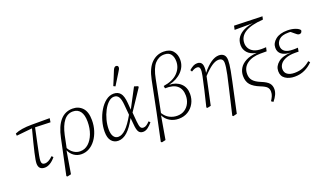

<svg xmlns="http://www.w3.org/2000/svg" viewBox="-89 -1348 3566 2118"><g transform="rotate(-20 1694.5 -289.0)"><path d="M43 -424 41 -450Q111 -482 239 -482H450L443 -436L264 -442Q240 -328 224 -253.5Q208 -179 200 -136Q192 -93 192 -73Q192 -30 232 -30Q250 -30 273.5 -41.5Q297 -53 326 -81L342 -64Q310 -25 277.5 -6Q245 13 215 13Q142 13 142 -61Q142 -93 162.5 -182.5Q183 -272 228 -443Z M542 -250 513 -108Q534 -69 568.5 -46Q603 -23 644 -23Q699 -23 740.5 -60.5Q782 -98 806 -161.5Q830 -225 830 -303Q830 -383 800 -423.5Q770 -464 714 -464Q650 -464 607.5 -409.5Q565 -355 542 -250ZM415 190 404 182 492 -234Q546 -495 721 -495Q792 -495 836.5 -447.5Q881 -400 881 -303Q881 -238 863 -181Q845 -124 813.5 -80.5Q782 -37 739.5 -12.5Q697 12 647 12Q598 12 560.5 -14Q523 -40 503 -85L459 180Z M1019 -143Q1019 -88 1038.5 -58.5Q1058 -29 1093 -29Q1136 -29 1182.5 -74Q1229 -119 1285 -218L1275 -330Q1270 -401 1251.5 -431.5Q1233 -462 1196 -462Q1162 -462 1130 -432.5Q1098 -403 1073 -355.5Q1048 -308 1033.5 -252Q1019 -196 1019 -143ZM1078 12Q1029 12 998.5 -24Q968 -60 968 -132Q968 -194 986 -257.5Q1004 -321 1036.5 -375Q1069 -429 1112 -462Q1155 -495 1204 -495Q1253 -495 1281.5 -462Q1310 -429 1317 -343L1323 -264L1444 -493L1489 -479V-466L1330 -227L1339 -121Q1344 -68 1354 -49Q1364 -30 1388 -30Q1407 -30 1425 -42.5Q1443 -55 1463 -76L1479 -59Q1454 -29 1426.5 -8Q1399 13 1369 13Q1335 13 1318 -11.5Q1301 -36 1296 -105L1289 -178Q1237 -81 1185.5 -34.5Q1134 12 1078 12ZM1230 -574Q1247 -614 1263.5 -654Q1280 -694 1296 -734Q1311 -772 1332 -772Q1358 -772 1358 -748Q1358 -738 1353 -728Q1348 -718 1336 -699Q1315 -665 1294 -631Q1273 -597 1252 -563Z M1697 -487 1623 -115Q1652 -68 1694 -46.5Q1736 -25 1783 -25Q1834 -25 1870.5 -49Q1907 -73 1927 -113.5Q1947 -154 1947 -202Q1947 -280 1900.5 -319.5Q1854 -359 1758 -356L1753 -385Q1865 -402 1921 -459.5Q1977 -517 1977 -593Q1977 -646 1953 -678Q1929 -710 1876 -710Q1811 -710 1765.5 -659.5Q1720 -609 1697 -487ZM1523 192 1512 184 1579 -134 1652 -496Q1678 -624 1738 -683Q1798 -742 1880 -742Q1953 -742 1988.5 -700Q2024 -658 2024 -596Q2024 -517 1967 -458Q1910 -399 1816 -378V-377Q1896 -375 1946.5 -328.5Q1997 -282 1997 -204Q1997 -144 1970.5 -95Q1944 -46 1897 -17Q1850 12 1788 12Q1730 12 1684.5 -15Q1639 -42 1615 -91L1568 182Z M2114 -1Q2140 -105 2158.5 -185.5Q2177 -266 2193 -342Q2205 -399 2200 -425.5Q2195 -452 2167 -452Q2151 -452 2135.5 -446Q2120 -440 2101 -428L2089 -449Q2116 -472 2137.5 -483.5Q2159 -495 2185 -495Q2226 -495 2240 -463Q2254 -431 2242 -361Q2350 -495 2439 -495Q2476 -495 2497.5 -474Q2519 -453 2519 -409Q2519 -386 2516 -359.5Q2513 -333 2505.5 -290Q2498 -247 2482 -174L2406 179L2361 190L2352 182L2424 -127Q2444 -211 2454.5 -261Q2465 -311 2469 -341.5Q2473 -372 2473 -395Q2473 -450 2418 -450Q2383 -450 2339 -420.5Q2295 -391 2235 -326L2166 -2L2125 7Z M2831 194 2808 178Q2824 154 2834.5 130Q2845 106 2845 78Q2845 46 2827 25.5Q2809 5 2753 -17Q2680 -46 2646.5 -85Q2613 -124 2613 -189Q2613 -237 2637 -277.5Q2661 -318 2712 -345Q2763 -372 2842 -377Q2770 -391 2737 -429.5Q2704 -468 2704 -517Q2704 -572 2732 -609.5Q2760 -647 2808 -669.5Q2856 -692 2916 -700L2700 -699L2710 -745L3040 -735L3032 -699Q2750 -681 2750 -523Q2750 -491 2766.5 -462.5Q2783 -434 2818 -416.5Q2853 -399 2908 -399Q2920 -399 2934 -399.5Q2948 -400 2961 -401L2951 -356H2878Q2782 -356 2722.5 -313.5Q2663 -271 2663 -194Q2663 -147 2689.5 -116Q2716 -85 2778 -60Q2842 -34 2865.5 -6Q2889 22 2889 64Q2889 95 2874.5 127Q2860 159 2831 194Z M3150 13Q3085 13 3040.5 -16.5Q2996 -46 2996 -106Q2996 -165 3048 -207Q3100 -249 3200 -252H3199Q3127 -254 3090.5 -281.5Q3054 -309 3054 -359Q3054 -415 3104 -455Q3154 -495 3243 -495Q3294 -495 3335 -480.5Q3376 -466 3389 -445Q3388 -430 3380 -420Q3372 -410 3356 -410Q3344 -410 3332.5 -417.5Q3321 -425 3307 -438L3272 -467Q3265 -468 3259 -468Q3253 -468 3245 -468Q3170 -468 3137 -436Q3104 -404 3104 -363Q3104 -322 3135 -298Q3166 -274 3235 -274Q3251 -274 3265 -274.5Q3279 -275 3289 -276L3281 -232Q3274 -233 3262 -233Q3250 -233 3238 -233Q3172 -233 3129.5 -215.5Q3087 -198 3067 -171Q3047 -144 3047 -113Q3047 -70 3078 -48.5Q3109 -27 3161 -27Q3217 -27 3261.5 -45Q3306 -63 3345 -97L3361 -79Q3319 -36 3266.5 -11.5Q3214 13 3150 13Z"/></g></svg>

Font: Source Serif 4 SmText Light
Style: Italic
Weight: 300
Italic angle: -12°
Designer: Frank Grießhammer
Foundry: Adobe
Version: Version 4.005;hotconv 1.1.0;makeotfexe 2.6.0